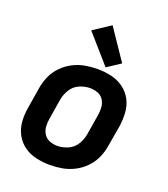

<svg xmlns="http://www.w3.org/2000/svg" viewBox="-142 -876 860 984"><g transform="rotate(20 288.0 -383.5)"><path d="M244 8Q277 8 311 2Q345 -4 377 -20.5Q409 -37 434.5 -63.5Q460 -90 474 -122.5Q488 -155 493 -188L512 -298Q518 -337 515.5 -375.5Q513 -414 496 -446Q479 -478 449.5 -499.5Q420 -521 383 -529.5Q346 -538 307 -538Q274 -538 240 -532Q206 -526 174 -509.5Q142 -493 116.5 -466.5Q91 -440 77 -407.5Q63 -375 58 -342L40 -232Q33 -193 35.5 -155Q38 -117 55 -84.5Q72 -52 101.5 -30.5Q131 -9 168.5 -0.5Q206 8 244 8ZM246 -97Q224 -97 204 -105Q184 -113 172.5 -131Q161 -149 159.5 -171Q158 -193 162 -215L180 -325Q185 -354 201.5 -381Q218 -408 247 -420.5Q276 -433 305 -433Q328 -433 348 -425Q368 -417 379 -399Q390 -381 391.5 -359.5Q393 -338 389 -315L371 -205Q366 -176 349.5 -149Q333 -122 304 -109.5Q275 -97 246 -97ZM342 -560 415 -608 302 -775 208 -713Z"/></g></svg>

Font: Iosevka Sparkle
Style: Bold Italic
Weight: 700
Italic angle: -9°
Designer: Belleve Invis
Foundry: Belleve Invis
Version: Version 4.5.0; ttfautohint (v1.8.3)